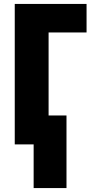

<svg xmlns="http://www.w3.org/2000/svg" viewBox="-20 -734 474 976"><path d="M55 -714V0H151V222H318V-147H227V-569H420V-714Z"/></svg>

Font: Noto Sans Display Condensed Black
Style: Regular
Weight: 900
Width: 3
Designer: Monotype Design team
Foundry: Monotype Imaging Inc.
Version: 1.000